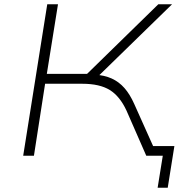

<svg xmlns="http://www.w3.org/2000/svg" viewBox="-20 -725 832 894"><path d="M714 149 738 0H686L693 -45H792L761 149ZM88 0 200 -705H250L198 -381H404L370 -366L717 -705H781L427 -360L417 -378Q466 -375 500 -359.5Q534 -344 559.5 -315Q585 -286 605 -241L713 0H661L569 -210Q538 -277 491 -306Q444 -335 363 -335H190L138 0Z"/></svg>

Font: Nunito Sans 10pt Expanded ExtraLight
Style: Italic
Weight: 250
Width: 7
Italic angle: -9°
Designer: Vernon Adams
Foundry: Vernon Adams
Version: Version 3.101;gftools[0.9.27]